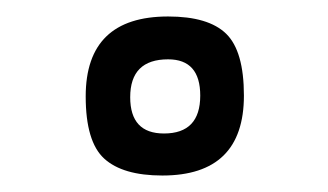

<svg xmlns="http://www.w3.org/2000/svg" viewBox="-20 -766 398 233"><path d="M184 -746Q233 -746 254.5 -725Q276 -704 276 -650Q276 -553 177 -553Q129 -553 106.5 -573.5Q84 -594 84 -649Q84 -746 184 -746ZM179 -604Q223 -604 223 -650Q223 -694 184 -694Q138 -694 138 -648Q138 -604 179 -604Z"/></svg>

Font: Yanone Kaffeesatz
Style: Regular
Weight: 400
Designer: Yanone (Cyrillic: Daniel Pouzeot & Huerta Tipografica)
Foundry: Yanone
Version: Version 1.100;PS 001.100;hotconv 1.0.70;makeotf.lib2.5.58329